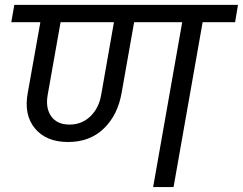

<svg xmlns="http://www.w3.org/2000/svg" viewBox="-20 -760 987 780"><path d="M391.1 -375 442.9 -669.9H226.1L173.8 -375Q164.1 -321.3 188 -287.6Q211.9 -253.9 262.2 -253.9Q312.5 -253.9 347.2 -287.4Q381.8 -320.8 391.1 -375ZM25.9 -669.9 38.1 -740.2H946.8L935.1 -669.9H803.2L685.1 0H602.1L720.2 -669.9H524.9L474.1 -382.8Q458.5 -293 401.9 -238Q345.2 -183.1 256.8 -183.1Q167.5 -183.1 121.8 -238.5Q76.2 -293.9 92.8 -382.8L144 -669.9Z"/></svg>

Font: SVN-Poppins
Style: Italic
Weight: 400
Italic angle: -10°
Designer: Ninad Kale (Devanagari), Jonny Pinhorn (Latin)
Foundry: Indian Type Foundry
Version: Version 3.002 2017